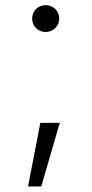

<svg xmlns="http://www.w3.org/2000/svg" viewBox="-20 -570 346 726"><path d="M152.5 -449C181.5 -449 204 -471.5 204 -499.5C204 -528.5 181.5 -550.5 152.5 -550.5C123.5 -550.5 101.5 -528.5 101.5 -499.5C101.5 -471.5 123.5 -449 152.5 -449ZM132.5 -105.5 86 135H136L206 -105.5Z"/></svg>

Font: Hauora
Style: Regular
Weight: 400
Designer: Mikhail Sharanda
Foundry: WCYS & Co.
Version: Version 1.010